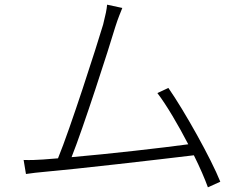

<svg xmlns="http://www.w3.org/2000/svg" viewBox="-20 -774 1040 821"><path d="M922 3C883 -95 769 -299 700 -398L653 -376C692 -325 742 -240 785 -157C675 -142 448 -116 286 -102C335 -224 446 -568 473 -659C486 -700 495 -719 503 -740L438 -754C436 -732 432 -713 421 -669C393 -575 280 -223 228 -97C204 -95 183 -93 165 -92C137 -90 109 -89 81 -90L91 -30C119 -34 143 -37 168 -39C306 -51 660 -92 809 -110C835 -58 856 -9 869 27Z"/></svg>

Font: Noto Sans JP Light
Style: Regular
Weight: 300
Designer: Ryoko NISHIZUKA (kana & ideographs); Paul D. Hunt (Latin, Greek & Cyrillic); Wenlong ZHANG (bopomofo); Sandoll Communica
Foundry: Adobe Systems Incorporated
Version: Version 1.004;PS 1.004;hotconv 1.0.82;makeotf.lib2.5.63406